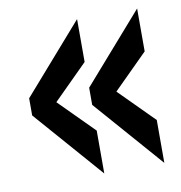

<svg xmlns="http://www.w3.org/2000/svg" viewBox="-68 -658 651 689"><g transform="rotate(-10 257.5 -313.0)"><path d="M257.3 -31.2 38.6 -281.2V-343.8L257.3 -593.8V-437.5L132.3 -313L257.3 -187.5ZM476.1 -31.2 257.3 -281.2V-343.8L476.1 -593.8V-437.5L351.1 -313L476.1 -187.5Z"/></g></svg>

Font: Oswald-Bold
Style: Bold
Weight: 700
Designer: vernon adams
Foundry: vernon adams
Version: Version 2.002; ttfautohint (v0.92.18-e454-dirty) -l 8 -r 50 